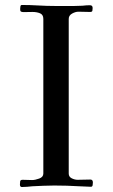

<svg xmlns="http://www.w3.org/2000/svg" viewBox="-20 -751 453 771"><path d="M353 -18Q353 -14 352 -7.5Q351 -1 345 -1Q333 -1 321.5 -2Q310 -3 298 -3Q249 -6 198 -6Q176 -6 154 -5Q132 -4 110 -3Q100 -2 89.5 -1Q79 0 68 0Q60 0 60 -10Q60 -17 61 -23Q62 -29 71 -29Q81 -29 90 -28.5Q99 -28 109 -28Q121 -28 137.5 -34Q154 -40 154 -54V-675Q154 -692 141 -697.5Q128 -703 110.5 -703Q93 -703 78.5 -702.5Q64 -702 62 -707Q61 -709 61 -716Q61 -720 62 -725.5Q63 -731 68 -731Q101 -731 134.5 -729Q168 -727 201 -727H246Q262 -727 278.5 -727Q295 -727 311 -728Q319 -729 326.5 -729.5Q334 -730 341 -730Q352 -730 352 -719Q352 -713 351 -708Q350 -703 342 -703Q330 -703 318.5 -703.5Q307 -704 295 -704Q283 -704 269.5 -696.5Q256 -689 256 -675V-54Q256 -41 268 -35Q280 -29 292 -29Q305 -29 317.5 -29.5Q330 -30 343 -30Q353 -30 353 -18Z"/></svg>

Font: Kaisei HarunoUmi
Style: Regular
Weight: 400
Designer: Font-Kai, 金井和夫
Foundry: KAZUO KANAI
Version: Version 5.003